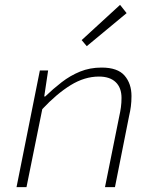

<svg xmlns="http://www.w3.org/2000/svg" viewBox="-20 -770 640 790"><path d="M48 0 144 -480H178L162 -373H166Q198 -404 233.5 -431.5Q269 -459 309.5 -475.5Q350 -492 398 -492Q464 -492 492.5 -459Q521 -426 521 -375Q521 -352 518.5 -332.5Q516 -313 511 -292L453 0H412L470 -288Q475 -310 477.5 -328.5Q480 -347 480 -367Q480 -409 456 -432Q432 -455 387 -455Q328 -455 270.5 -419.5Q213 -384 154 -321L89 0ZM337 -580 316 -605 474 -750 501 -716Z"/></svg>

Font: Source Code Pro ExtraLight Light
Style: Italic
Weight: 300
Italic angle: -11°
Monospace: yes
Version: Version 1.016;hotconv 1.0.116;makeotfexe 2.5.65601